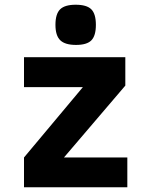

<svg xmlns="http://www.w3.org/2000/svg" viewBox="-20 -792 640 812"><path d="M81.5 -126 330.5 -423.5H81.5V-550H510V-430L250.5 -126H518.5V0H81.5ZM214.5 -687Q214.5 -733 234.2 -752.5Q254 -772 300 -772Q346.5 -772 366 -752.8Q385.5 -733.5 385.5 -687Q385.5 -641 366.5 -621.5Q347.5 -602 301.5 -602Q255 -602 234.8 -621.8Q214.5 -641.5 214.5 -687Z"/></svg>

Font: JuliaMono ExtraBold
Style: Regular
Weight: 800
Monospace: yes
Designer: cormullion
Foundry: corm
Version: Version 0.055; ttfautohint (v1.8.4)